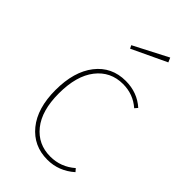

<svg xmlns="http://www.w3.org/2000/svg" viewBox="-233 -840 930 930"><g transform="rotate(45 232.0 -375.5)"><path d="M355 -761 365 -738 187 -654 179 -670ZM283 -529Q362 -529 418 -479L405 -464Q354 -509 284 -509Q199 -509 147.5 -443Q96 -377 96 -257Q96 -139 147.5 -75Q199 -11 283 -11Q355 -11 410 -59L423 -44Q362 10 284 10Q189 10 131 -61Q73 -132 73 -257Q73 -383 130 -456Q187 -529 283 -529Z"/></g></svg>

Font: FiraGO Thin
Style: Regular
Weight: 100
Designer: bBox Type
Foundry: bBox Type GmbH
Version: Version 1.001;PS 001.001;hotconv 1.0.88;makeotf.lib2.5.64775